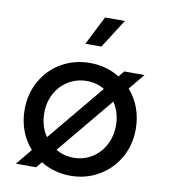

<svg xmlns="http://www.w3.org/2000/svg" viewBox="-87 -858 829 944"><g transform="rotate(10 327.0 -386.0)"><path d="M179 -29 155 0H54L120 -80Q86 -117 68 -166Q50 -215 50 -270Q50 -349 86.5 -413.5Q123 -478 186.5 -514.5Q250 -551 328 -551Q410 -551 476 -510L500 -539H601L536 -460Q569 -423 587 -374Q605 -325 605 -270Q605 -189 568 -125Q531 -61 467.5 -24.5Q404 12 328 12Q247 12 179 -29ZM182 -155 416 -437Q377 -461 328 -461Q278 -461 236.5 -436Q195 -411 171.5 -367.5Q148 -324 148 -270Q148 -205 182 -155ZM328 -78Q377 -78 418 -103Q459 -128 482.5 -172Q506 -216 506 -270Q506 -334 473 -384L239 -102Q278 -78 328 -78ZM361 -784H460L368 -640H288Z"/></g></svg>

Font: Evergrow Sans 
Style: Medium
Weight: 500
Foundry: 10Web
Version: Version 1.000